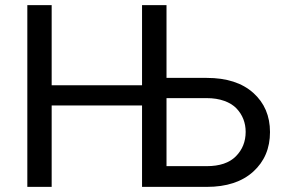

<svg xmlns="http://www.w3.org/2000/svg" viewBox="-20 -731 1125 751"><path d="M86.9 -710.9H182.1V-397.5H535.6V-710.9H631.3V-426.3H788.6Q905.3 -426.3 970.7 -367.7Q1036.1 -309.1 1036.1 -214.4Q1036.1 -119.1 970.5 -59.6Q904.8 0 788.6 0H535.6V-318.4H182.1V0H86.9ZM788.6 -347.2H631.3V-81.1H788.6Q864.3 -81.1 902.6 -119.6Q940.9 -158.2 940.9 -215.3Q940.9 -241.7 931.9 -264.9Q922.9 -288.1 905 -306.9Q887.2 -325.7 857.2 -336.4Q827.1 -347.2 788.6 -347.2Z"/></svg>

Font: Bert Sans Medium
Style: Regular
Weight: 500
Designer: Christian Robertson, Adam Twardoch, & Cristiano Sobral
Foundry: Google
Version: Version 12.135;January 10, 2020;FontCreator 12.0.0.2547 64-b